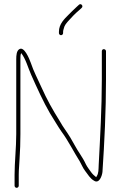

<svg xmlns="http://www.w3.org/2000/svg" viewBox="-20 -889 578 922"><path d="M283 -730V-737C283 -740.3 284 -745 286 -751C289.5 -766.9 295.9 -773.7 306 -786C324.3 -806.1 338.7 -822.2 360 -840L372 -851C382.4 -860.1 368.5 -875.5 359 -866L347 -855C339 -847.7 331.8 -840.8 325.5 -834.5L308.5 -817.5C289.6 -798.6 263 -773.5 263 -737V-730C263 -724.7 267.7 -720 273 -720C278.3 -720 283 -724.7 283 -730ZM70 3V-50C70 -78.1 72.9 -94.9 74 -127C76.6 -166.2 78 -203.8 78 -245V-604C78 -613.7 77.7 -627.6 82 -634C104.7 -603.7 113.6 -566 130 -529C155.4 -471.7 189.8 -396.2 220 -345C236.5 -319.1 259.1 -279.9 276 -256C307 -214.7 335.7 -156.8 363 -114C372.3 -98 378.3 -81.4 389 -68C402 -51.3 412.7 -31.7 432 -21C455.5 -5.8 469.6 -42.2 472 -63C481.5 -205.1 489 -357.1 489 -507V-643C489 -648.5 484.2 -653 478.5 -653C472.8 -653 469 -648.6 469 -643V-507C469 -370.5 460.8 -227 454 -98C452.8 -74.3 454.1 -56.4 444 -42C443.3 -40 442.7 -38.7 442 -38C433.6 -44 422.6 -54.7 417 -63C410 -72.9 399 -87.1 393 -99C384.2 -118 375.4 -132.3 364 -150C349.5 -170.9 332.4 -203.6 318 -228C298.2 -260.6 285.1 -274.9 266 -309C232.3 -363 206.3 -408.8 178 -472C158.6 -515.4 141.9 -545.2 128 -587C120.6 -607.4 96.2 -667.5 73 -653C59.6 -645.2 58 -624 58 -604V-245C58 -179.9 50 -109.4 50 -50V3C50 8.3 54.7 13 60 13C65.3 13 70 8.3 70 3Z"/></svg>

Font: HoneyBee
Style: UltLit
Weight: 100
Foundry: Cannot Into Space Fonts
Version: Version 0.89